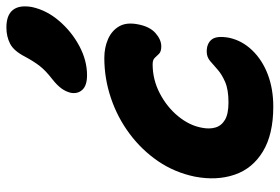

<svg xmlns="http://www.w3.org/2000/svg" viewBox="-157 -708 874 600"><g transform="rotate(-90 280.0 -408.0)"><path d="M247 9Q160 9 106.5 -23.5Q53 -56 34 -112Q15 -168 28 -236Q41 -299 76 -350.5Q111 -402 162 -440Q213 -478 274 -498.5Q335 -519 399 -519Q431 -519 457.5 -507.5Q484 -496 497.5 -473Q511 -450 504 -414Q497 -377 476.5 -359Q456 -341 435 -341Q419 -341 412 -348Q405 -355 399 -361.5Q393 -368 379 -368Q331 -368 288 -345.5Q245 -323 216.5 -288Q188 -253 181 -215Q176 -191 181.5 -172Q187 -153 205.5 -142Q224 -131 260 -131Q300 -131 324 -141.5Q348 -152 362.5 -165Q377 -178 389.5 -188.5Q402 -199 419 -199Q444 -199 456.5 -183.5Q469 -168 462 -129Q453 -88 422.5 -56.5Q392 -25 347 -8Q302 9 247 9ZM345 -573Q313 -573 299.5 -587.5Q286 -602 290 -624Q294 -640 304 -653.5Q314 -667 333 -682Q359 -702 373.5 -720.5Q388 -739 403 -767Q421 -802 443.5 -813.5Q466 -825 494 -825Q533 -825 549 -804.5Q565 -784 558 -745Q548 -699 514.5 -660Q481 -621 436 -597Q391 -573 345 -573Z"/></g></svg>

Font: Shantell Sans
Style: Bold Italic
Weight: 700
Italic angle: -11°
Designer: Stephen Nixon, Anya Danilova, Shantell Martin
Foundry: Arrow Type
Version: Version 1.011;[c5ecc13dd]